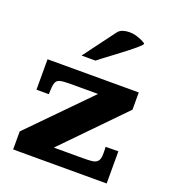

<svg xmlns="http://www.w3.org/2000/svg" viewBox="-127 -784 786 880"><g transform="rotate(20 266.0 -344.0)"><path d="M37.1 0V-87.9L315.9 -372.1H176.8Q144 -372.1 128.7 -367.4Q113.3 -362.8 108.9 -346.2Q104.5 -329.6 104 -293.9H43.9V-442.4H488.8V-358.4L209.5 -71.8H354Q378.4 -71.8 396 -73.7Q413.6 -75.7 422.9 -86.2Q432.1 -96.7 432.1 -121.1Q432.1 -123 432.1 -130.9Q432.1 -138.7 431.9 -146.5Q431.6 -154.3 431.2 -156.2Q439.5 -156.2 450.9 -156.5Q462.4 -156.7 474.1 -156.7Q485.8 -156.7 493.2 -156.7V0ZM184.6 -511.7 299.8 -666.5Q308.1 -677.7 323 -682.6Q337.9 -687.5 354.5 -687.5Q374 -687.5 392.6 -681.6Q411.1 -675.8 423.3 -669.2Q435.5 -662.6 435.5 -660.2Q435.1 -655.3 418.2 -640.4Q401.4 -625.5 376.2 -606Q351.1 -586.4 325 -566.9Q298.8 -547.4 278.6 -532.2Q258.3 -517.1 252.4 -511.7Z"/></g></svg>

Font: Kameron
Style: Regular
Weight: 400
Designer: Vernon Adams
Foundry: Vernon Adams
Version: Version 1.100